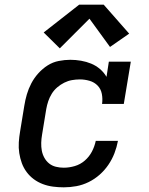

<svg xmlns="http://www.w3.org/2000/svg" viewBox="-20 -794 640 822"><path d="M253 8Q230 8 207 5Q184 2 163 -6Q142 -14 124.5 -27Q107 -40 94 -57.5Q81 -75 73.5 -95.5Q66 -116 62.5 -138.5Q59 -161 60.5 -184.5Q62 -208 66 -231L84 -341Q88 -366 95 -390Q102 -414 114 -437Q126 -460 144 -480Q162 -500 184 -514Q206 -528 231.5 -533Q257 -538 281 -538Q304 -538 327 -534Q350 -530 370.5 -521.5Q391 -513 408 -498.5Q425 -484 436 -465L446 -530H540L510 -349H417Q420 -371 416 -392Q412 -413 398 -427.5Q384 -442 363.5 -448Q343 -454 322 -454Q305 -454 288 -451Q271 -448 255 -440Q239 -432 225 -420Q211 -408 201.5 -392.5Q192 -377 186.5 -360.5Q181 -344 178 -327L160 -217Q157 -200 156.5 -182.5Q156 -165 159 -149Q162 -133 170 -118.5Q178 -104 190.5 -94Q203 -84 219.5 -80Q236 -76 253 -76Q276 -76 300 -83Q324 -90 343 -106.5Q362 -123 373.5 -145Q385 -167 390 -191H485Q480 -164 470 -138Q460 -112 444 -88.5Q428 -65 406.5 -46Q385 -27 359.5 -14.5Q334 -2 307 3Q280 8 253 8ZM236 -587 167 -655 319 -774H424L533 -650L451 -593L363 -714Z"/></svg>

Font: Iosevka Curly Slab MdExObl
Style: Regular
Weight: 500
Width: 7
Italic angle: -9°
Monospace: yes
Designer: Belleve Invis
Foundry: Belleve Invis
Version: Version 11.1.0; ttfautohint (v1.8.3)